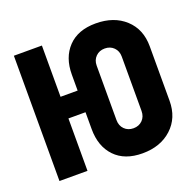

<svg xmlns="http://www.w3.org/2000/svg" viewBox="-105 -671 810 792"><g transform="rotate(-20 300.0 -275.0)"><path d="M228 -156V-230H153V0H30V-550H153V-325H228V-395Q228 -470 271 -515Q314 -560 392 -560Q472 -560 521 -515Q570 -470 570 -395V-156Q570 -81 520.5 -35.5Q471 10 392 10Q314 10 271 -35Q228 -80 228 -156ZM447 -156V-395Q447 -419 431.5 -434.5Q416 -450 392 -450Q368 -450 352.5 -434.5Q337 -419 337 -395V-156Q337 -131 352.5 -115.5Q368 -100 392 -100Q416 -100 431.5 -115.5Q447 -131 447 -156Z"/></g></svg>

Font: JetBrains Mono Extra Bold
Style: Regular
Weight: 800
Monospace: yes
Designer: Philipp Nurullin, Konstantin Bulenkov
Foundry: JetBrains
Version: 2.002